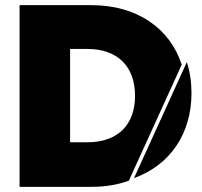

<svg xmlns="http://www.w3.org/2000/svg" viewBox="-20 -725 785 745"><path d="M685 -474C640 -614 513 -705 335 -705H56V0H335C388 0 437 -8 480 -24ZM252 -173V-535H320C433 -535 504 -470 504 -353C504 -237 433 -173 320 -173ZM500 -34C640 -84 723 -207 723 -363C723 -406 717 -447 705 -484Z"/></svg>

Font: Poppins STUK1
Style: Regular
Weight: 400
Designer: Jonny Pinhorn (original), Sammy Jo Hughes (modified version)
Foundry: Type Mafia
Version: Version 1.002;hotconv 1.0.109;makeotfexe 2.5.65596